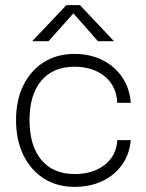

<svg xmlns="http://www.w3.org/2000/svg" viewBox="-20 -720 570 748"><path d="M238.5 -700 105.5 -559.5H169L266 -668L361.5 -559.5H424L291.5 -700ZM42.5 -252Q42.5 -174 71.2 -115.5Q100 -57 151.2 -24.5Q202.5 8 270 8Q331 8 378.5 -14.5Q426 -37 455.2 -77.8Q484.5 -118.5 489.5 -174H437Q433.5 -113.5 388 -77.8Q342.5 -42 270 -42Q187 -42 141 -97.2Q95 -152.5 95 -252Q95 -351 140.8 -405.5Q186.5 -460 270 -460Q343 -460 388.5 -422Q434 -384 437 -319.5H489.5Q485 -376.5 456 -419.2Q427 -462 379 -486Q331 -510 270 -510Q202.5 -510 151.2 -478Q100 -446 71.2 -388Q42.5 -330 42.5 -252Z"/></svg>

Font: Overused Grotesk Light
Style: Regular
Weight: 300
Designer: RandomMaerks
Version: Version 0.005